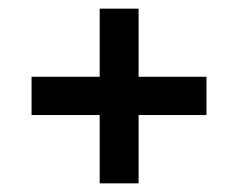

<svg xmlns="http://www.w3.org/2000/svg" viewBox="-20 -592 550 444"><path d="M210.5 -168V-326H53V-414.5H210.5V-572H300.5V-414.5H457.5V-326H300.5V-168Z"/></svg>

Font: Big Shoulders Text Thin
Style: Bold
Weight: 700
Version: Version 2.002